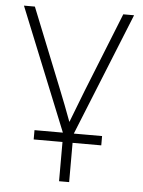

<svg xmlns="http://www.w3.org/2000/svg" viewBox="-52 -558 600 804"><g transform="rotate(5 248.0 -156.0)"><path d="M226.6 204.1V4.4L16.1 -515.6H62L195.8 -182.1Q209.5 -148.9 222.4 -114.7Q235.4 -80.6 248 -46.9Q261.2 -80.6 274.2 -114.7Q287.1 -148.9 300.3 -182.1L433.6 -515.6H479L269 4.4V204.1ZM105.5 39.1V0H389.6V39.1Z"/></g></svg>

Font: Inter Display ExtraLight
Style: Regular
Weight: 200
Designer: Rasmus Andersson
Foundry: rsms
Version: Version 4.000;git-a52131595